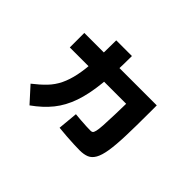

<svg xmlns="http://www.w3.org/2000/svg" viewBox="-131 -925 1263 1263"><g transform="rotate(45 500.0 -294.0)"><path d="M677 35Q653 35 621 33.5Q589 32 552.5 29.5Q516 27 479 23L492 -116Q513 -114 542 -111.5Q571 -109 597.5 -108Q624 -107 637 -107Q647 -107 653 -111.5Q659 -116 663.5 -134Q668 -152 670.5 -191.5Q673 -231 675 -299.5Q677 -368 679 -475L765 -398H153V-533H827V-462Q827 -334 824 -246Q821 -158 812 -102.5Q803 -47 786 -17Q769 13 742.5 24Q716 35 677 35ZM139 -47Q188 -85 223 -121.5Q258 -158 280 -203.5Q302 -249 314.5 -309Q327 -369 331.5 -452Q336 -535 336 -647H482Q482 -493 470.5 -382Q459 -271 431 -191Q403 -111 355.5 -52Q308 7 235 59Z"/></g></svg>

Font: M PLUS 1 Thin ExtraBold
Style: Regular
Weight: 800
Version: Version 1.001